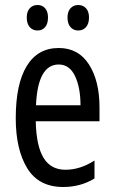

<svg xmlns="http://www.w3.org/2000/svg" viewBox="-20 -738 458 768"><path d="M378 -309V-253H123Q125 -155 154 -107Q183 -59 242 -59Q301 -59 358 -96V-24Q302 10 233 10Q135 10 89 -65Q43 -140 43 -265Q43 -402 87 -474Q131 -546 215 -546Q294 -546 336 -480Q378 -414 378 -309ZM124 -317H302Q302 -388 280 -434Q258 -480 215 -480Q131 -480 124 -317ZM130 -718Q149 -718 160.5 -705Q172 -692 172 -668Q172 -643 160.5 -629.5Q149 -616 130 -616Q111 -616 99 -629.5Q87 -643 87 -668Q87 -692 99 -705Q111 -718 130 -718ZM293 -718Q312 -718 324 -705Q336 -692 336 -668Q336 -643 324 -629.5Q312 -616 293 -616Q274 -616 262 -629.5Q250 -643 250 -668Q250 -692 262 -705Q274 -718 293 -718Z"/></svg>

Font: Noto Sans UI Cond
Style: Regular
Weight: 400
Width: 3
Designer: Monotype Design Team
Foundry: Monotype Imaging Inc.
Version: Version 1.001